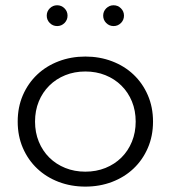

<svg xmlns="http://www.w3.org/2000/svg" viewBox="-20 -695 649 730"><path d="M304.5 14.5Q250 14.5 203 -3.4Q155.9 -21.4 121.4 -54.1Q86.8 -86.8 67 -132.3Q47.3 -177.7 47.3 -232.7Q47.3 -287.7 67 -333.2Q86.8 -378.6 121.4 -411.4Q155.9 -444.1 203 -462Q250 -480 304.5 -480Q359.1 -480 406.1 -462Q453.2 -444.1 487.7 -411.4Q522.3 -378.6 542 -333.2Q561.8 -287.7 561.8 -232.7Q561.8 -177.7 542 -132.3Q522.3 -86.8 487.7 -54.1Q453.2 -21.4 406.1 -3.4Q359.1 14.5 304.5 14.5ZM304.5 -42.3Q345.9 -42.3 380.9 -56.4Q415.9 -70.5 441.6 -95.9Q467.3 -121.4 481.6 -156.4Q495.9 -191.4 495.9 -232.7Q495.9 -274.5 481.6 -309.3Q467.3 -344.1 441.6 -369.5Q415.9 -395 380.9 -409.1Q345.9 -423.2 304.5 -423.2Q263.2 -423.2 228.2 -409.1Q193.2 -395 167.5 -369.5Q141.8 -344.1 127.5 -309.3Q113.2 -274.5 113.2 -232.7Q113.2 -191.4 127.5 -156.4Q141.8 -121.4 167.5 -95.9Q193.2 -70.5 228.2 -56.4Q263.2 -42.3 304.5 -42.3ZM411.8 -595.9Q395.5 -595.9 383.9 -607.5Q372.3 -619.1 372.3 -635.5Q372.3 -651.8 383.9 -663.4Q395.5 -675 411.8 -675Q428.2 -675 439.8 -663.4Q451.4 -651.8 451.4 -635.5Q451.4 -619.1 439.8 -607.5Q428.2 -595.9 411.8 -595.9ZM197.3 -595.9Q180.9 -595.9 169.3 -607.5Q157.7 -619.1 157.7 -635.5Q157.7 -651.8 169.3 -663.4Q180.9 -675 197.3 -675Q213.6 -675 225.2 -663.4Q236.8 -651.8 236.8 -635.5Q236.8 -619.1 225.2 -607.5Q213.6 -595.9 197.3 -595.9Z"/></svg>

Font: Spartan
Style: Regular
Weight: 400
Designer: Matt Bailey, Mirko Velimirovic
Foundry: Matt Bailey
Version: Version 1.005